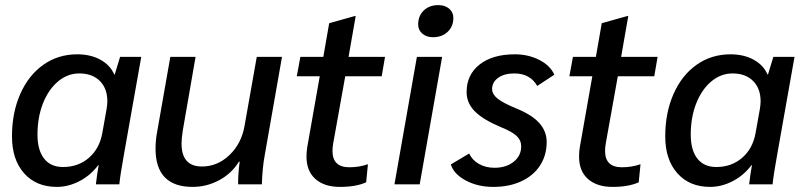

<svg xmlns="http://www.w3.org/2000/svg" viewBox="-20 -723 3149 753"><path d="M27 -188Q27 -281 59.5 -354.5Q92 -428 150 -469Q208 -510 283 -510Q335 -510 373.5 -489Q412 -468 428 -431H430L451 -500H534L468 -128Q451 -34 448 0H356Q361 -43 367 -75H365Q335 -35 291.5 -12.5Q248 10 203 10Q122 10 74.5 -43.5Q27 -97 27 -188ZM381 -200 398 -295Q401 -312 401 -326Q401 -376 371.5 -405.5Q342 -435 291 -435Q245 -435 207.5 -403.5Q170 -372 148.5 -317.5Q127 -263 127 -195Q127 -134 153 -101Q179 -68 227 -68Q287 -68 328.5 -104Q370 -140 381 -200Z M590 -140Q590 -174 597 -210L648 -500H747L697 -212Q692 -180 692 -160Q692 -70 772 -70Q833 -70 880 -115Q927 -160 939 -229L987 -500H1086L1018 -113Q1009 -64 1007 0H914Q913 -34 920 -89H917Q889 -43 840 -16.5Q791 10 735 10Q663 10 626.5 -27.5Q590 -65 590 -140Z M1182 -109Q1182 -127 1185 -146L1234 -424H1144L1158 -500H1248L1271 -632L1371 -660H1375L1347 -500H1490L1477 -424H1334L1287 -162Q1284 -146 1284 -131Q1284 -67 1350 -67Q1389 -67 1423 -79L1416 -8Q1376 10 1313 10Q1252 10 1217 -21Q1182 -52 1182 -109Z M1620 -627Q1620 -661 1642 -682Q1664 -703 1699 -703Q1725 -703 1741.5 -689Q1758 -675 1758 -653Q1758 -619 1735.5 -598Q1713 -577 1678 -577Q1653 -577 1636.5 -591Q1620 -605 1620 -627ZM1615 -500H1714L1626 0H1527Z M1748 -78 1820 -121Q1832 -95 1858.5 -80Q1885 -65 1919 -65Q1965 -65 1994.5 -88.5Q2024 -112 2024 -149Q2024 -173 2006 -190Q1988 -207 1943 -225Q1874 -254 1842 -286.5Q1810 -319 1810 -362Q1810 -430 1861 -470Q1912 -510 1999 -510Q2052 -510 2095 -488Q2138 -466 2154 -430L2087 -386Q2059 -435 1997 -435Q1958 -435 1934 -418Q1910 -401 1910 -374Q1910 -354 1930.5 -337Q1951 -320 2004 -298Q2066 -273 2095 -240.5Q2124 -208 2124 -166Q2124 -114 2098 -74Q2072 -34 2024.5 -12Q1977 10 1915 10Q1854 10 1807 -15Q1760 -40 1748 -78Z M2251 -109Q2251 -127 2254 -146L2303 -424H2213L2227 -500H2317L2340 -632L2440 -660H2444L2416 -500H2559L2546 -424H2403L2356 -162Q2353 -146 2353 -131Q2353 -67 2419 -67Q2458 -67 2492 -79L2485 -8Q2445 10 2382 10Q2321 10 2286 -21Q2251 -52 2251 -109Z M2589 -188Q2589 -281 2621.5 -354.5Q2654 -428 2712 -469Q2770 -510 2845 -510Q2897 -510 2935.5 -489Q2974 -468 2990 -431H2992L3013 -500H3096L3030 -128Q3013 -34 3010 0H2918Q2923 -43 2929 -75H2927Q2897 -35 2853.5 -12.5Q2810 10 2765 10Q2684 10 2636.5 -43.5Q2589 -97 2589 -188ZM2943 -200 2960 -295Q2963 -312 2963 -326Q2963 -376 2933.5 -405.5Q2904 -435 2853 -435Q2807 -435 2769.5 -403.5Q2732 -372 2710.5 -317.5Q2689 -263 2689 -195Q2689 -134 2715 -101Q2741 -68 2789 -68Q2849 -68 2890.5 -104Q2932 -140 2943 -200Z"/></svg>

Font: Sarabun Medium
Style: Italic
Weight: 500
Italic angle: -10°
Designer: Suppakit Chalermlarp | Katatrad Co.,Ltd.
Foundry: Cadson Demak Co.,Ltd.
Version: Version 1.000; ttfautohint (v1.6)